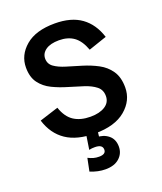

<svg xmlns="http://www.w3.org/2000/svg" viewBox="-135 -628 762 901"><g transform="rotate(-20 246.0 -177.5)"><path d="M248 10Q158 10 104 -26.5Q50 -63 28 -134L122 -164Q139 -114 172 -92.5Q205 -71 255 -71Q300 -71 327.5 -88.5Q355 -106 355 -138Q355 -169 333 -186.5Q311 -204 276 -215.5Q241 -227 201.5 -238.5Q162 -250 127 -267Q92 -284 70 -313.5Q48 -343 48 -391Q48 -453 99 -496.5Q150 -540 245 -540Q327 -540 377 -504Q427 -468 449 -399L358 -368Q340 -417 310.5 -438Q281 -459 237 -459Q194 -459 170.5 -442.5Q147 -426 147 -400Q147 -373 169 -357.5Q191 -342 226 -331.5Q261 -321 300.5 -309Q340 -297 375 -278.5Q410 -260 432 -228Q454 -196 454 -145Q454 -80 400.5 -35Q347 10 248 10ZM237 185Q218 185 199 181Q180 177 161 169L174 105Q188 112 200.5 115.5Q213 119 228 119Q262 119 262 96Q262 70 224 70Q216 70 209.5 70.5Q203 71 195 73L208 -11L264 -9L258 43L246 29Q282 29 306.5 49Q331 69 331 106Q331 140 306 162.5Q281 185 237 185Z"/></g></svg>

Font: Radio Canada Big
Style: Regular
Weight: 400
Designer: Étienne Aubert Bonn
Foundry: Coppers and Brasses
Version: Version 1.001